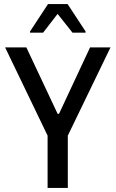

<svg xmlns="http://www.w3.org/2000/svg" viewBox="-20 -920 567 940"><path d="M213 0V-256L5 -688H109L262 -363H269L421 -688H521L312 -256V0ZM127 -760V-766L215 -900H311L399 -766V-760H335L262 -852L191 -760Z"/></svg>

Font: Saira SemiCondensed Medium
Style: Regular
Weight: 500
Width: 4
Designer: Hector Gatti with collaboration of the Omnibus-Type team
Foundry: Omnibus-Type
Version: Version 1.101